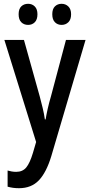

<svg xmlns="http://www.w3.org/2000/svg" viewBox="-20 -750 473 1010"><path d="M3 -540H106L189 -243Q197 -213 204.5 -182Q212 -151 216 -122H220Q224 -147 231 -178Q238 -209 248 -243L327 -540H430L250 71Q224 157 184.5 198.5Q145 240 80 240Q63 240 48.5 238Q34 236 20 232V147Q30 150 41.5 152Q53 154 65 154Q99 154 118 131Q137 108 153 55L170 -3ZM78 -675Q78 -703 92 -716.5Q106 -730 128 -730Q149 -730 163 -716Q177 -702 177 -675Q177 -647 163 -633Q149 -619 128 -619Q106 -619 92 -633Q78 -647 78 -675ZM255 -675Q255 -703 269 -716.5Q283 -730 304 -730Q325 -730 339.5 -716Q354 -702 354 -675Q354 -647 339.5 -633Q325 -619 304 -619Q283 -619 269 -633Q255 -647 255 -675Z"/></svg>

Font: Noto Sans Georgian Condensed Medium
Style: Regular
Weight: 500
Width: 3
Designer: Monotype Design Team, Akaki Razmadze
Foundry: Google LLC
Version: Version 2.005; ttfautohint (v1.8.4.7-5d5b)